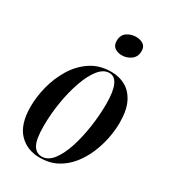

<svg xmlns="http://www.w3.org/2000/svg" viewBox="-187 -860 866 968"><g transform="rotate(30 246.0 -375.5)"><path d="M200 10Q124 10 77.5 -39.5Q31 -89 31 -191Q31 -247 46.5 -308.5Q62 -370 94.5 -424Q127 -478 177.5 -512Q228 -546 298 -546Q343 -546 380 -525.5Q417 -505 439 -460.5Q461 -416 461 -344Q461 -301 451.5 -252.5Q442 -204 422 -157.5Q402 -111 371 -73Q340 -35 297.5 -12.5Q255 10 200 10ZM205 0Q241 0 269 -36Q297 -72 316 -131Q335 -190 345 -259Q355 -328 355 -393Q355 -536 291 -536Q257 -536 229 -500.5Q201 -465 180.5 -406.5Q160 -348 148.5 -278Q137 -208 137 -138Q137 -62 154.5 -31Q172 0 205 0ZM299 -644Q275 -644 258 -656Q241 -668 241 -694Q241 -729 264.5 -745Q288 -761 317 -761Q340 -761 358 -750Q376 -739 376 -712Q376 -679 352.5 -661.5Q329 -644 299 -644Z"/></g></svg>

Font: Noto Serif Display ExtraCondensed SemiBold
Style: Italic
Weight: 600
Width: 2
Italic angle: -12°
Designer: Monotype Design Team
Foundry: Monotype Imaging Inc.
Version: Version 2.009